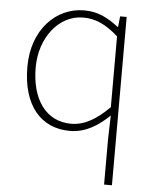

<svg xmlns="http://www.w3.org/2000/svg" viewBox="-55 -586 704 875"><g transform="rotate(5 297.5 -148.5)"><path d="M454 243H490V-527H460L455 -478H453C403 -516 359 -540 295 -540C167 -540 59 -432 59 -262C59 -84 145 13 277 13C350 13 408 -26 457 -73L454 35ZM280 -20C163 -20 97 -118 97 -262C97 -398 182 -507 293 -507C348 -507 396 -487 454 -435V-111C396 -53 341 -20 280 -20Z"/></g></svg>

Font: Genne Gothic ExtraLight
Style: Regular
Weight: 250
Designer: Ryoko NISHIZUKA (kana & ideographs); Paul D. Hunt (Latin, Greek & Cyrillic); Wenlong ZHANG (bopomofo); Sandoll Communica
Foundry: Adobe Systems Incorporated
Version: Version 1.004;PS 1.004;hotconv 16.6.51;makeotf.lib2.5.65220